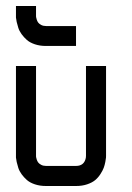

<svg xmlns="http://www.w3.org/2000/svg" viewBox="-20 -620 440 640"><path d="M266.6 -100.1V-399.9H333.5V-100.1Q333.5 -98.1 333.3 -94.5Q333 -90.8 331.1 -80.3Q329.1 -69.8 325.7 -60.5Q322.3 -51.3 314.7 -39.6Q307.1 -27.8 297.1 -19.5Q287.1 -11.2 270.5 -5.6Q253.9 0 233.4 0H133.3Q112.8 0 96.2 -5.6Q79.6 -11.2 69.6 -20Q59.6 -28.8 52 -39.3Q44.4 -49.8 41 -60.5Q37.6 -71.3 35.6 -80.1Q33.7 -88.9 33.2 -94.7V-100.1V-399.9H100.1V-100.1Q100.1 -98.6 100.3 -96.4Q100.6 -94.2 102.3 -88.6Q104 -83 107.2 -78.6Q110.4 -74.2 117.2 -70.6Q124 -66.9 133.3 -66.9H233.4Q260.7 -66.9 266.1 -93.8Q266.6 -100.1 266.6 -100.1ZM33.2 -600.1H100.1V-566.9Q100.1 -565.4 100.3 -563.2Q100.6 -561 102.3 -555.2Q104 -549.3 107.2 -544.9Q110.4 -540.5 117.2 -536.9Q124 -533.2 133.3 -533.2H233.4V-466.8H133.3Q112.8 -466.8 96.2 -472.4Q79.6 -478 69.6 -486.8Q59.6 -495.6 52 -506.1Q44.4 -516.6 41 -527.3Q37.6 -538.1 35.6 -546.9Q33.7 -555.7 33.2 -561.5V-566.9Z"/></svg>

Font: Malkor
Style: Regular
Weight: 400
Version: Version 1.3